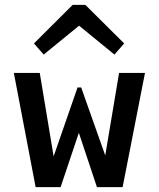

<svg xmlns="http://www.w3.org/2000/svg" viewBox="-20 -772 654 792"><path d="M120.1 -592.8 279.8 -752H332L492.2 -592.8L452.1 -546.9L306.2 -666L160.2 -546.9ZM485.8 0H379.9L305.2 -224.1L230 0H127L37.1 -471.2H144L201.2 -127L299.8 -411.1H314.9L414.1 -130.9L471.2 -471.2H578.1Z"/></svg>

Font: IntelOne Mono Medium
Style: Regular
Weight: 500
Designer: Fred Shallcrass
Foundry: Frere-Jones Type LLC
Version: Version 1.200;hotconv 1.1.0;makeotfexe 2.6.0;FJTRelease1.2